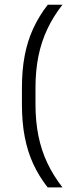

<svg xmlns="http://www.w3.org/2000/svg" viewBox="-20 -696 324 836"><path d="M134.5 -312.5V-243Q134.5 -168 147.2 -104.8Q160 -41.5 186 13.5Q212 68.5 252 120H187.5Q149.5 71.5 124.8 17.8Q100 -36 87.8 -99.5Q75.5 -163 75.5 -241V-314.5Q75.5 -392 87.8 -455.2Q100 -518.5 125 -572.5Q150 -626.5 188 -675.5H252Q212 -624.5 186 -569.2Q160 -514 147.2 -451Q134.5 -388 134.5 -312.5Z"/></svg>

Font: Anek Odia Medium Light
Style: Regular
Weight: 300
Version: Version 1.003